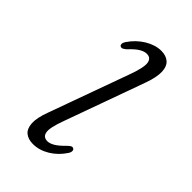

<svg xmlns="http://www.w3.org/2000/svg" viewBox="-152 -501 559 559"><g transform="rotate(45 127.5 -221.0)"><path d="M120 -28Q103 -28 99.8 -44.2Q96.5 -60.5 112 -102.5L201 -349.5Q214 -385.5 213 -407.2Q212 -429 200 -439Q188 -449 169 -449Q144.5 -449 119.2 -433.8Q94 -418.5 76.5 -392.5Q72.5 -386.5 72.5 -381.2Q72.5 -376 76.5 -374Q80.5 -372 84.8 -374.2Q89 -376.5 94 -380.5Q110.5 -398.5 122.8 -405.8Q135 -413 145 -413Q162.5 -413 165 -395.2Q167.5 -377.5 151 -333L62.5 -88Q50 -54.5 51.2 -33.2Q52.5 -12 64.5 -2.2Q76.5 7.5 96 7.5Q122 7.5 146.8 -7.5Q171.5 -22.5 188 -48Q192 -54 191.8 -59.5Q191.5 -65 188 -66.5Q184 -69 179.8 -66.8Q175.5 -64.5 170.5 -59.5Q153.5 -42 141.5 -35Q129.5 -28 120 -28Z"/></g></svg>

Font: Fraunces 72pt Soft Wonky ExtraLight
Style: Italic
Weight: 250
Italic angle: -16°
Version: Version 1.000;[b76b70a41]